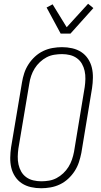

<svg xmlns="http://www.w3.org/2000/svg" viewBox="-20 -994 540 1022"><path d="M199 8Q171 8 144.5 2Q118 -4 96.5 -18Q75 -32 60.5 -54Q46 -76 40 -101.5Q34 -127 34.5 -155Q35 -183 39 -210L97 -555Q101 -580 109 -604.5Q117 -629 131.5 -651.5Q146 -674 166 -692.5Q186 -711 210 -722.5Q234 -734 260 -738.5Q286 -743 310 -743Q338 -743 364.5 -737Q391 -731 412.5 -717Q434 -703 448.5 -681Q463 -659 469 -633.5Q475 -608 474.5 -580Q474 -552 470 -525L413 -180Q408 -155 400 -130.5Q392 -106 377.5 -83.5Q363 -61 343 -42.5Q323 -24 299 -12.5Q275 -1 249 3.5Q223 8 199 8ZM200 -29Q220 -29 241 -32.5Q262 -36 281 -46Q300 -56 316.5 -71.5Q333 -87 344.5 -105.5Q356 -124 363 -144.5Q370 -165 374 -186L431 -531Q434 -552 434.5 -574Q435 -596 430.5 -616.5Q426 -637 416 -654.5Q406 -672 389.5 -684Q373 -696 352.5 -701Q332 -706 310 -706Q290 -706 268.5 -702.5Q247 -699 228 -689Q209 -679 192.5 -663.5Q176 -648 164.5 -629.5Q153 -611 146 -590.5Q139 -570 136 -549L78 -204Q75 -183 74.5 -161Q74 -139 78.5 -118.5Q83 -98 93 -80.5Q103 -63 119.5 -51Q136 -39 157 -34Q178 -29 200 -29ZM303 -815 228 -954 260 -971 335 -849 449 -974 477 -951 355 -815Z"/></svg>

Font: Iosevka Extralight
Style: Italic
Weight: 200
Italic angle: -9°
Monospace: yes
Designer: Belleve Invis
Foundry: Belleve Invis
Version: Version 32.5.0; ttfautohint (v1.8.4)